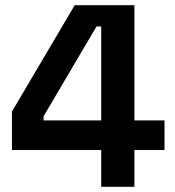

<svg xmlns="http://www.w3.org/2000/svg" viewBox="-20 -720 676 740"><path d="M370 0V-142H26V-290L268 -700H498V-256H614V-142H498V0ZM148 -256H370V-618H352L148 -272Z"/></svg>

Font: Space 7353
Style: Regular
Weight: 400
Designer: Christine Claussen + Ruben Lyon  (Space 7353)
Version: Version 1.000;FEAKit 1.0